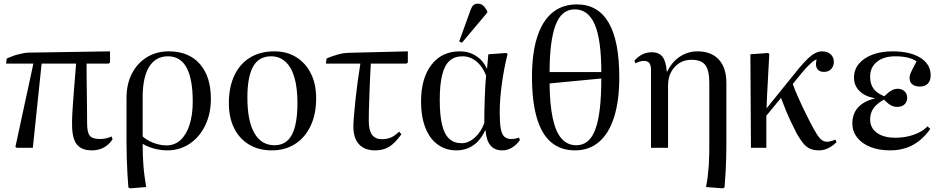

<svg xmlns="http://www.w3.org/2000/svg" viewBox="-20 -806 5136 1047"><path d="M481 14Q424 14 398.5 -19Q373 -52 373 -126Q373 -139 373 -153Q373 -167 374.5 -188Q376 -209 378 -243Q380 -277 384.5 -329.5Q389 -382 395 -459H207L159 0H72L64 -5L162 -459H13L17 -487Q30 -493 46 -499Q62 -505 79 -509.5Q96 -514 111 -516.5Q126 -519 135 -519L580 -526V-465L572 -459H452Q452 -420 452.5 -379Q453 -338 453.5 -296.5Q454 -255 454.5 -214Q455 -173 455 -134Q455 -84 469.5 -66Q484 -48 523 -48Q542 -48 558.5 -51.5Q575 -55 588 -62L594 -47Q581 -27 564 -13.5Q547 0 526 7Q505 14 481 14Z M689 221 680 216Q677 183 675 143Q673 103 671.5 61.5Q670 20 670 -19V-273Q670 -348 699.5 -405Q729 -462 781 -494Q833 -526 901 -526Q1009 -526 1069.5 -457.5Q1130 -389 1130 -266Q1130 -186 1099 -122Q1068 -58 1014 -22Q960 14 892 14Q869 14 844 9.5Q819 5 797 -3Q775 -11 759 -21H758Q758 11 759 42Q760 73 762.5 102.5Q765 132 769 160Q773 188 777 214ZM887 -13Q932 -13 964 -42Q996 -71 1013.5 -125Q1031 -179 1031 -252Q1031 -375 997.5 -437Q964 -499 896 -499Q829 -499 793.5 -442Q758 -385 758 -276V-62Q773 -48 794 -37Q815 -26 840 -19.5Q865 -13 887 -13Z M1462 14Q1390 14 1337.5 -18Q1285 -50 1256.5 -107.5Q1228 -165 1228 -244Q1228 -331 1258 -394.5Q1288 -458 1343.5 -492Q1399 -526 1476 -526Q1545 -526 1596 -494Q1647 -462 1675.5 -405Q1704 -348 1704 -269Q1704 -184 1674 -120Q1644 -56 1589.5 -21Q1535 14 1462 14ZM1477 -14Q1541 -14 1571.5 -71Q1602 -128 1602 -244Q1602 -327 1585.5 -383.5Q1569 -440 1536.5 -469.5Q1504 -499 1458 -499Q1392 -499 1360.5 -443.5Q1329 -388 1329 -273Q1329 -147 1367 -80.5Q1405 -14 1477 -14Z M2026 14Q1968 14 1937.5 -19.5Q1907 -53 1907 -116Q1907 -138 1910 -173Q1913 -208 1917.5 -253Q1922 -298 1929 -350.5Q1936 -403 1945 -459H1757L1761 -487Q1776 -494 1792.5 -499.5Q1809 -505 1825 -509.5Q1841 -514 1855.5 -516Q1870 -518 1880 -518L2204 -526V-465L2196 -459H2002Q2001 -434 1999 -401Q1997 -368 1996 -332.5Q1995 -297 1993.5 -262Q1992 -227 1991.5 -197Q1991 -167 1991 -146Q1991 -96 2008.5 -71.5Q2026 -47 2062 -47Q2091 -47 2112.5 -56.5Q2134 -66 2156 -88L2169 -74Q2134 -25 2102 -5.5Q2070 14 2026 14Z M2469 14Q2410 14 2366 -18.5Q2322 -51 2299 -111Q2276 -171 2276 -252Q2276 -379 2332.5 -452.5Q2389 -526 2488 -526Q2537 -526 2576 -501Q2615 -476 2634 -433H2636L2643 -510L2741 -517L2748 -512Q2738 -472 2730 -430.5Q2722 -389 2716.5 -348Q2711 -307 2708 -268.5Q2705 -230 2705 -194Q2705 -138 2710.5 -106Q2716 -74 2730 -61Q2744 -48 2768 -48Q2778 -48 2789 -50Q2800 -52 2810 -56L2815 -42Q2795 -14 2770.5 0Q2746 14 2719 14Q2677 14 2654.5 -13Q2632 -40 2628 -94H2625Q2609 -59 2586 -35Q2563 -11 2533.5 1.5Q2504 14 2469 14ZM2498 -25Q2535 -25 2569 -55.5Q2603 -86 2621 -135Q2621 -169 2621.5 -204.5Q2622 -240 2623.5 -274Q2625 -308 2626.5 -338Q2628 -368 2631 -393Q2612 -443 2578 -471Q2544 -499 2502 -499Q2459 -499 2431.5 -474.5Q2404 -450 2391 -397Q2378 -344 2378 -260Q2378 -178 2390.5 -126Q2403 -74 2429.5 -49.5Q2456 -25 2498 -25ZM2499 -573 2484 -580 2543 -743Q2552 -769 2561 -777.5Q2570 -786 2587 -786Q2602 -786 2613.5 -776.5Q2625 -767 2637 -746V-737Z M3116 14Q3037 14 2985 -30.5Q2933 -75 2907 -164.5Q2881 -254 2881 -387Q2881 -515 2909 -603Q2937 -691 2991.5 -736.5Q3046 -782 3126 -782Q3241 -782 3299 -682.5Q3357 -583 3357 -385Q3357 -257 3329 -168Q3301 -79 3247 -32.5Q3193 14 3116 14ZM3123 -14Q3158 -14 3184 -35Q3210 -56 3226.5 -100.5Q3243 -145 3251 -214Q3259 -283 3259 -378L2977 -351Q2978 -237 2994 -162Q3010 -87 3042 -50.5Q3074 -14 3123 -14ZM2977 -413H3259Q3259 -589 3223.5 -672Q3188 -755 3114 -755Q3079 -755 3053 -734.5Q3027 -714 3010.5 -671.5Q2994 -629 2985.5 -564.5Q2977 -500 2977 -413Z M3922 221 3830 214Q3836 183 3839.5 154.5Q3843 126 3845 97Q3847 68 3847.5 36Q3848 4 3848 -36V-352Q3848 -423 3826 -451.5Q3804 -480 3750 -480Q3713 -480 3684.5 -462Q3656 -444 3639.5 -413Q3623 -382 3623 -341V0H3530V-425Q3530 -451 3520.5 -462.5Q3511 -474 3491 -474Q3471 -474 3446 -461L3439 -475Q3461 -499 3484 -510Q3507 -521 3534 -521Q3574 -521 3593 -496Q3612 -471 3616 -416H3619Q3634 -449 3659 -474Q3684 -499 3716 -512.5Q3748 -526 3783 -526Q3859 -526 3900 -481Q3941 -436 3941 -355V-21Q3941 20 3940 56.5Q3939 93 3937 131Q3935 169 3931 216Z M4447 14Q4419 14 4398.5 5.5Q4378 -3 4361 -23.5Q4344 -44 4324 -79Q4310 -106 4293.5 -141Q4277 -176 4262.5 -211.5Q4248 -247 4239 -272L4159 -175V0H4075L4072 -510L4168 -517L4175 -512Q4173 -475 4171 -437Q4169 -399 4167 -361.5Q4165 -324 4163 -287Q4161 -250 4160 -215L4337 -434Q4365 -467 4386 -487Q4407 -507 4426 -516.5Q4445 -526 4463 -526Q4492 -526 4509.5 -510Q4527 -494 4527 -469Q4527 -445 4512.5 -429.5Q4498 -414 4473 -414Q4446 -414 4435.5 -432Q4425 -450 4433 -481Q4426 -481 4413.5 -471Q4401 -461 4385 -445Q4369 -429 4352 -408L4303 -348Q4314 -318 4327.5 -286.5Q4341 -255 4358 -219.5Q4375 -184 4396 -143Q4418 -100 4433.5 -75.5Q4449 -51 4462 -42Q4475 -33 4491 -33Q4499 -33 4512 -36.5Q4525 -40 4535 -45L4542 -31Q4528 -17 4512.5 -7Q4497 3 4480.5 8.5Q4464 14 4447 14Z M4834 14Q4773 14 4726.5 -4.5Q4680 -23 4654 -56.5Q4628 -90 4628 -133Q4628 -186 4659.5 -220.5Q4691 -255 4751 -269V-270Q4697 -280 4667 -309.5Q4637 -339 4637 -383Q4637 -426 4663.5 -458Q4690 -490 4737.5 -508Q4785 -526 4847 -526Q4943 -526 4999 -491Q5055 -456 5055 -395Q5055 -366 5039.5 -350Q5024 -334 4997 -334Q4970 -334 4955 -346Q4940 -358 4940 -381Q4940 -390 4943 -399.5Q4946 -409 4954.5 -426Q4963 -443 4978 -471Q4960 -485 4929.5 -492Q4899 -499 4863 -499Q4799 -499 4762 -469Q4725 -439 4725 -388Q4725 -348 4743 -323Q4761 -298 4802 -281Q4826 -304 4842 -313Q4858 -322 4876 -322Q4898 -322 4912.5 -308Q4927 -294 4927 -273Q4927 -251 4912.5 -237Q4898 -223 4872 -223Q4854 -223 4837 -232.5Q4820 -242 4801 -263Q4762 -242 4743.5 -216Q4725 -190 4725 -154Q4725 -109 4761.5 -82Q4798 -55 4862 -55Q4899 -55 4932 -62.5Q4965 -70 4992.5 -84Q5020 -98 5038 -117L5053 -103Q5026 -65 4993 -38.5Q4960 -12 4920 1Q4880 14 4834 14Z"/></svg>

Font: Literata 60pt
Style: Regular
Weight: 400
Designer: Latin by Veronika Burian and Jose Scaglione. Greek by Irene Vlachou. Cyrillic by Vera Evstafieva.
Foundry: TypeTogether
Version: Version 3.002